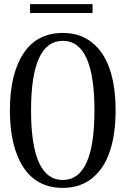

<svg xmlns="http://www.w3.org/2000/svg" viewBox="-20 -889 606 927"><path d="M125 -869.1H426.8V-826.2H125ZM283.2 18.1Q158.2 18.1 93 -81.3Q27.8 -180.7 27.8 -356Q27.8 -531.2 93 -630.6Q158.2 -730 283.2 -730Q366.7 -730 424.3 -683.8Q481.9 -637.7 510 -554.7Q538.1 -471.7 538.1 -356Q538.1 -240.2 510 -157.2Q481.9 -74.2 424.3 -28.1Q366.7 18.1 283.2 18.1ZM283.2 -20Q436 -20 436 -356Q436 -691.9 283.2 -691.9Q129.9 -691.9 129.9 -356Q129.9 -20 283.2 -20Z"/></svg>

Font: New Heterodox Mono
Style: Book
Weight: 400
Designer: Hao Chi Kiang <hello@hckiang.com>, Alexey Kryukov <alexios@thessalonica.org.ru>
Version: Version 0.0.3